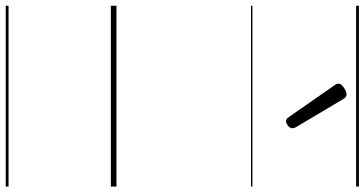

<svg xmlns="http://www.w3.org/2000/svg" viewBox="-328 -598 1300 685"><g transform="rotate(90 322.5 -255.0)"><path d="M412 -625Q408 -625 404.5 -627Q401 -629 397 -635L283 -799Q280 -803 279 -806Q278 -809 278 -813Q278 -819 285 -825.5Q292 -832 300.5 -836.5Q309 -841 316 -841Q326 -841 333 -829L434 -659Q436 -655 436.5 -652Q437 -649 437 -647Q437 -639 428 -632Q419 -625 412 -625ZM0 365H645V375H0ZM0 -20H645V0H0ZM0 -505H645V-500H0ZM0 -885H645V-875H0Z"/></g></svg>

Font: Playwrite GB S Guides
Style: Italic
Weight: 400
Italic angle: -7.01216°
Designer: Veronika Burian, José Scaglione
Foundry: TypeTogether
Version: Version 1.002